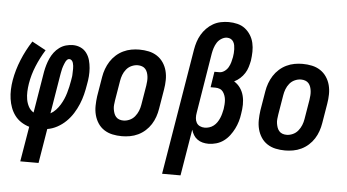

<svg xmlns="http://www.w3.org/2000/svg" viewBox="-60 -850 2119 1172"><g transform="rotate(5 1000.0 -264.0)"><path d="M102 215 138 0Q111 -8 88 -23Q65 -38 49 -59.5Q33 -81 23.5 -106.5Q14 -132 10 -160Q6 -188 7 -217Q8 -246 13 -275Q24 -338 49.5 -400.5Q75 -463 112 -520L197 -474Q166 -424 144 -370.5Q122 -317 113 -262Q109 -237 108 -213Q107 -189 111 -165.5Q115 -142 126 -121.5Q137 -101 157 -89L199 -343Q203 -364 209 -384.5Q215 -405 224 -425Q233 -445 246.5 -463Q260 -481 278.5 -494.5Q297 -508 318.5 -514Q340 -520 361 -520Q386 -520 408 -510Q430 -500 444.5 -480.5Q459 -461 465.5 -437.5Q472 -414 474 -389Q476 -364 474 -338.5Q472 -313 467 -288Q462 -257 454.5 -226.5Q447 -196 434.5 -166Q422 -136 404.5 -108Q387 -80 363 -56.5Q339 -33 309.5 -17Q280 -1 249 4L214 215ZM260 -93Q278 -103 292.5 -118.5Q307 -134 318 -152Q329 -170 337 -188.5Q345 -207 350.5 -226Q356 -245 360.5 -264.5Q365 -284 368 -303Q369 -312 371 -321.5Q373 -331 373 -340Q373 -349 373.5 -358Q374 -367 374 -376Q374 -385 373 -394Q372 -403 369.5 -411.5Q367 -420 361 -426.5Q355 -433 346 -433Q338 -433 332.5 -427Q327 -421 323.5 -414.5Q320 -408 317.5 -401Q315 -394 312 -386.5Q309 -379 307.5 -372Q306 -365 304.5 -358Q303 -351 301.5 -343.5Q300 -336 299 -329Z M706 8Q676 8 648 2Q620 -4 597 -19Q574 -34 559 -57Q544 -80 537 -107Q530 -134 530.5 -163.5Q531 -193 535 -222L555 -342Q559 -367 568 -391.5Q577 -416 591 -438Q605 -460 625 -478Q645 -496 669 -507.5Q693 -519 718 -523.5Q743 -528 767 -528Q797 -528 825 -522Q853 -516 876 -501Q899 -486 914.5 -463Q930 -440 937 -413Q944 -386 943.5 -356.5Q943 -327 938 -298L918 -178Q914 -153 905.5 -128.5Q897 -104 883 -82Q869 -60 849 -42Q829 -24 805 -12.5Q781 -1 755.5 3.5Q730 8 706 8ZM707 -88Q726 -88 745 -96.5Q764 -105 777 -121Q790 -137 797.5 -155.5Q805 -174 808 -193L828 -313Q830 -327 831 -340.5Q832 -354 830.5 -367Q829 -380 825 -392Q821 -404 813 -413.5Q805 -423 792.5 -427.5Q780 -432 766 -432Q747 -432 728 -423.5Q709 -415 696 -399Q683 -383 676 -364.5Q669 -346 666 -327L646 -207Q644 -193 642.5 -179.5Q641 -166 643 -153Q645 -140 649 -128Q653 -116 661 -106.5Q669 -97 681 -92.5Q693 -88 707 -88Z M971 215 1099 -557Q1103 -581 1110.5 -604.5Q1118 -628 1130.5 -649.5Q1143 -671 1161 -689.5Q1179 -708 1201 -720.5Q1223 -733 1247.5 -738Q1272 -743 1296 -743Q1323 -743 1349.5 -736.5Q1376 -730 1396 -714.5Q1416 -699 1430 -677Q1444 -655 1450 -629Q1456 -603 1455.5 -575.5Q1455 -548 1451 -520Q1447 -500 1441 -480Q1435 -460 1423.5 -442Q1412 -424 1396 -409.5Q1380 -395 1360 -385Q1383 -371 1398 -349.5Q1413 -328 1419.5 -302Q1426 -276 1425.5 -248Q1425 -220 1420 -192Q1417 -168 1410 -144.5Q1403 -121 1392 -99Q1381 -77 1365.5 -56.5Q1350 -36 1329.5 -21Q1309 -6 1284.5 1Q1260 8 1237 8Q1218 8 1200.5 3.5Q1183 -1 1168.5 -11.5Q1154 -22 1145 -37Q1136 -52 1131 -69L1084 215ZM1205 -88Q1219 -88 1233.5 -92.5Q1248 -97 1260 -106.5Q1272 -116 1280.5 -128.5Q1289 -141 1295 -155Q1301 -169 1304.5 -183Q1308 -197 1311 -211Q1313 -225 1314 -239Q1315 -253 1314 -266.5Q1313 -280 1308.5 -293Q1304 -306 1296.5 -316.5Q1289 -327 1276.5 -332Q1264 -337 1250 -337H1220L1235 -433H1265Q1281 -433 1296 -443.5Q1311 -454 1319.5 -469Q1328 -484 1332.5 -500Q1337 -516 1340 -532Q1342 -544 1343 -556.5Q1344 -569 1343.5 -581Q1343 -593 1341 -604.5Q1339 -616 1333 -626Q1327 -636 1317 -641.5Q1307 -647 1294 -647Q1277 -647 1260 -636.5Q1243 -626 1233 -610Q1223 -594 1217.5 -576.5Q1212 -559 1209 -542L1149 -174Q1146 -158 1147 -142Q1148 -126 1155 -113.5Q1162 -101 1175.5 -94.5Q1189 -88 1205 -88Z M1706 8Q1676 8 1648 2Q1620 -4 1597 -19Q1574 -34 1559 -57Q1544 -80 1537 -107Q1530 -134 1530.5 -163.5Q1531 -193 1535 -222L1555 -342Q1559 -367 1568 -391.5Q1577 -416 1591 -438Q1605 -460 1625 -478Q1645 -496 1669 -507.5Q1693 -519 1718 -523.5Q1743 -528 1767 -528Q1797 -528 1825 -522Q1853 -516 1876 -501Q1899 -486 1914.5 -463Q1930 -440 1937 -413Q1944 -386 1943.5 -356.5Q1943 -327 1938 -298L1918 -178Q1914 -153 1905.5 -128.5Q1897 -104 1883 -82Q1869 -60 1849 -42Q1829 -24 1805 -12.5Q1781 -1 1755.5 3.5Q1730 8 1706 8ZM1707 -88Q1726 -88 1745 -96.5Q1764 -105 1777 -121Q1790 -137 1797.5 -155.5Q1805 -174 1808 -193L1828 -313Q1830 -327 1831 -340.5Q1832 -354 1830.5 -367Q1829 -380 1825 -392Q1821 -404 1813 -413.5Q1805 -423 1792.5 -427.5Q1780 -432 1766 -432Q1747 -432 1728 -423.5Q1709 -415 1696 -399Q1683 -383 1676 -364.5Q1669 -346 1666 -327L1646 -207Q1644 -193 1642.5 -179.5Q1641 -166 1643 -153Q1645 -140 1649 -128Q1653 -116 1661 -106.5Q1669 -97 1681 -92.5Q1693 -88 1707 -88Z"/></g></svg>

Font: Iosevka Curly Slab
Style: Bold Italic
Weight: 700
Italic angle: -9°
Monospace: yes
Designer: Belleve Invis
Foundry: Belleve Invis
Version: Version 22.1.2; ttfautohint (v1.8.4)